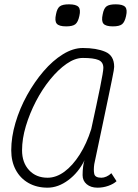

<svg xmlns="http://www.w3.org/2000/svg" viewBox="-20 -854 640 888"><path d="M495 -53 519 -16Q505 -3 481 5.5Q457 14 431 14Q400 14 381 -2Q362 -18 362 -44Q362 -65 364.5 -84Q367 -103 371 -113Q343 -56 296 -21Q249 14 200 14Q150 14 112 -7.5Q74 -29 53 -68Q32 -107 32 -159Q32 -220 51.5 -286Q71 -352 105 -413.5Q139 -475 181.5 -524.5Q224 -574 271 -603Q318 -632 363 -632Q426 -632 467 -614.5Q508 -597 508 -545Q508 -541 506 -527.5Q504 -514 498 -486Q492 -458 482 -408.5Q472 -359 455.5 -282Q439 -205 416 -95Q412 -67 416 -49.5Q420 -32 449 -32Q460 -32 472.5 -37.5Q485 -43 495 -53ZM200 -32Q240 -32 278 -60Q316 -88 348.5 -139Q381 -190 402 -257Q428 -376 443 -450Q458 -524 458 -540Q458 -567 435.5 -576.5Q413 -586 363 -586Q327 -586 288 -559Q249 -532 212 -486.5Q175 -441 146 -385Q117 -329 99.5 -270.5Q82 -212 82 -159Q82 -102 114.5 -67Q147 -32 200 -32ZM502 -732Q469 -732 458.5 -744.5Q448 -757 455 -788Q460 -815 472.5 -824.5Q485 -834 515 -834Q548 -834 559 -822Q570 -810 563 -780Q557 -752 544.5 -742Q532 -732 502 -732ZM286 -732Q253 -732 242.5 -744.5Q232 -757 239 -788Q244 -815 256.5 -824.5Q269 -834 299 -834Q332 -834 343 -822Q354 -810 347 -780Q341 -752 328.5 -742Q316 -732 286 -732Z"/></svg>

Font: Victor Mono Thin Thin
Style: Italic
Weight: 250
Italic angle: -12°
Monospace: yes
Version: Version 1.561;gftools[0.9.30]